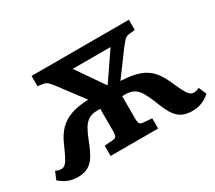

<svg xmlns="http://www.w3.org/2000/svg" viewBox="-130 -961 1385 1235"><g transform="rotate(-30 562.5 -343.5)"><path d="M134 13Q97 13 65 -0.5Q33 -14 5 -39L29 -96Q51 -85 71 -85Q96 -85 115 -115.5Q134 -146 165 -217Q188 -271 222.5 -307.5Q257 -344 310 -363.5Q363 -383 442 -386L306 -567Q290 -588 276.5 -601.5Q263 -615 242 -618L203 -624V-700H926V-624L878 -619Q860 -617 845.5 -602Q831 -587 812 -562L682 -386Q766 -383 818.5 -364Q871 -345 903.5 -308.5Q936 -272 960 -217Q991 -146 1010 -115.5Q1029 -85 1054 -85Q1074 -85 1096 -96L1120 -39Q1065 13 989 13Q940 13 908 -5Q876 -23 854 -60.5Q832 -98 810 -157Q791 -204 773 -235Q755 -266 730 -281Q705 -296 666 -296H643V-128Q643 -101 650 -91.5Q657 -82 677 -81L739 -76V0H386V-76L448 -81Q465 -82 472.5 -91Q480 -100 480 -132V-296H458Q418 -296 393 -280.5Q368 -265 350 -234.5Q332 -204 314 -157Q292 -98 269.5 -60.5Q247 -23 215.5 -5Q184 13 134 13ZM594 -406H599L736 -607H455Z"/></g></svg>

Font: Literata 7pt
Style: Bold
Weight: 700
Designer: Latin by Veronika Burian and Jose Scaglione. Greek by Irene Vlachou. Cyrillic by Vera Evstafieva.
Foundry: TypeTogether
Version: Version 3.002